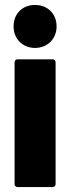

<svg xmlns="http://www.w3.org/2000/svg" viewBox="-20 -757 283 777"><path d="M122 -563C172 -563 209 -600 209 -650C209 -702 172 -737 122 -737C71 -737 35 -702 35 -650C35 -600 71 -563 122 -563ZM51 0H193C200 0 205 -5 205 -12V-505C205 -512 200 -517 193 -517H51C44 -517 39 -512 39 -505V-12C39 -5 44 0 51 0Z"/></svg>

Font: Barlow Semi Condensed ExtraBold
Style: Regular
Weight: 800
Width: 4
Designer: Jeremy Tribby
Foundry: Tribby Type
Version: Version 1.422;hotconv 1.0.109;makeotfexe 2.5.65596